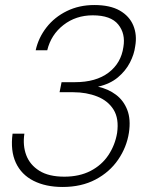

<svg xmlns="http://www.w3.org/2000/svg" viewBox="-20 -732 582 764"><path d="M229 12Q162 12 113.5 -12.5Q65 -37 43 -84.5Q21 -132 30 -200H77Q70 -153 84.5 -114.5Q99 -76 136.5 -52.5Q174 -29 236 -29Q296 -29 340.5 -52Q385 -75 411.5 -115Q438 -155 446 -203Q454 -260 432 -295.5Q410 -331 367 -348Q324 -365 272 -365H217L225 -405H278Q362 -405 412 -443Q462 -481 471 -545Q480 -598 450.5 -634.5Q421 -671 349 -671Q282 -671 232.5 -632.5Q183 -594 168 -532H122Q133 -582 165 -623Q197 -664 246 -688Q295 -712 355 -712Q418 -712 456.5 -690Q495 -668 510.5 -630.5Q526 -593 518 -548Q514 -516 497 -483Q480 -450 449 -424Q418 -398 370 -387Q411 -378 441.5 -355Q472 -332 486.5 -294.5Q501 -257 493 -204Q484 -146 450 -96.5Q416 -47 360 -17.5Q304 12 229 12Z"/></svg>

Font: DM Sans 36pt ExtraLight
Style: Italic
Weight: 250
Italic angle: -10°
Designer: Colophon Foundry, Jonny Pinhorn
Foundry: Colophon Foundry
Version: Version 4.004;gftools[0.9.30]